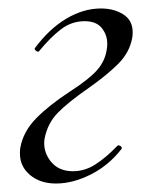

<svg xmlns="http://www.w3.org/2000/svg" viewBox="-20 -419 365 453"><path d="M27 -57Q27 -66 28 -71Q35 -109 65.5 -140Q96 -171 145 -203Q190 -232 209 -253.5Q228 -275 232 -303Q233 -307 233 -316Q233 -337 220 -353Q207 -369 180 -369Q149 -369 124 -350Q99 -331 72 -298L70 -297Q67 -297 64 -300Q61 -303 62 -305Q96 -351 136.5 -375Q177 -399 218 -399Q249 -399 271 -385Q293 -371 293 -343Q293 -335 292 -330Q286 -296 260 -269.5Q234 -243 190 -212Q141 -178 116.5 -153Q92 -128 85 -91Q81 -62 99.5 -38.5Q118 -15 152 -15Q180 -15 205 -31Q230 -47 257 -75Q258 -76 260 -76Q263 -76 265.5 -73.5Q268 -71 267 -68Q237 -29 194.5 -7.5Q152 14 112 14Q75 14 51 -6Q27 -26 27 -57Z"/></svg>

Font: Cormorant Infant
Style: Italic
Weight: 400
Italic angle: -10°
Designer: Christian Thalmann (Catharsis Fonts)
Foundry: Catharsis Fonts
Version: Version 4.000